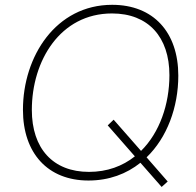

<svg xmlns="http://www.w3.org/2000/svg" viewBox="-20 -724 796 778"><path d="M338.5 7.5C422 7.5 493 -19.5 549 -64.5L635 33.5L659.5 11.5L574 -86.5C657 -166.5 702.5 -289.5 702.5 -417.5C702.5 -593.5 601.5 -704.5 434.5 -704.5C206.5 -704.5 73 -495.5 73 -279C73 -103.5 173.5 7.5 338.5 7.5ZM109 -278.5C109 -477.5 223.5 -669.5 434 -669.5C580.5 -669.5 666.5 -574.5 666.5 -419.5C666.5 -301 626.5 -186.5 551.5 -112.5L440.5 -239L416.5 -216L526.5 -90.5C477 -51 414.5 -27.5 340.5 -27.5C194.5 -27.5 109 -122.5 109 -278.5Z"/></svg>

Font: HK Grotesk ExtraLight
Style: Italic
Weight: 200
Italic angle: -16°
Designer: Alfredo Marco Pradil
Foundry: Hanken Design Co.
Version: Version 3.001;FEAKit 1.0